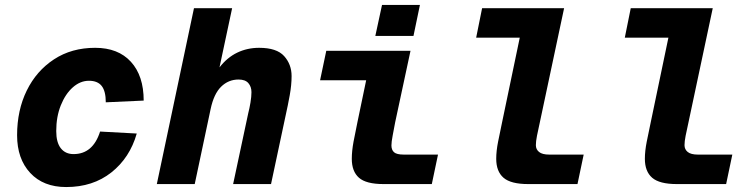

<svg xmlns="http://www.w3.org/2000/svg" viewBox="-20 -743 3040 775"><path d="M247 12Q155 12 102 -45Q49 -102 49 -197Q49 -298 88 -377.5Q127 -457 198 -503.5Q269 -550 364 -550Q457 -550 508.5 -493.5Q560 -437 560 -337L407 -330Q407 -375 390.5 -396Q374 -417 339 -417Q304 -417 274 -390.5Q244 -364 225.5 -318Q207 -272 207 -214Q207 -168 225.5 -144.5Q244 -121 277 -121Q355 -121 384 -212L532 -204Q504 -106 429.5 -47Q355 12 247 12Z M613 0 763 -710H917L866 -471Q897 -511 937.5 -530.5Q978 -550 1026 -550Q1097 -550 1127 -516.5Q1157 -483 1157 -436Q1157 -400 1149.5 -358.5Q1142 -317 1133 -277L1074 0H921L982 -286Q987 -305 991 -329Q995 -353 995 -371Q995 -393 982.5 -407.5Q970 -422 943 -422Q902 -422 872.5 -393Q843 -364 830 -302L766 0Z M1528 0Q1458 0 1429 -25.5Q1400 -51 1400 -102Q1400 -133 1407 -171Q1414 -209 1423 -251L1458 -419H1272L1297 -538H1637L1575 -249Q1570 -222 1565 -196Q1560 -170 1560 -156Q1560 -138 1570.5 -128.5Q1581 -119 1610 -119H1748L1723 0ZM1495 -598 1522 -723H1675L1649 -598Z M2112 0Q2042 0 2012.5 -25.5Q1983 -51 1983 -102Q1983 -133 1990.5 -171Q1998 -209 2007 -251L2078 -591H1902L1926 -710H2257L2159 -249Q2152 -218 2147.5 -195Q2143 -172 2143 -157Q2143 -140 2156 -129.5Q2169 -119 2197 -119H2336L2311 0Z M2712 0Q2642 0 2612.5 -25.5Q2583 -51 2583 -102Q2583 -133 2590.5 -171Q2598 -209 2607 -251L2678 -591H2502L2526 -710H2857L2759 -249Q2752 -218 2747.5 -195Q2743 -172 2743 -157Q2743 -140 2756 -129.5Q2769 -119 2797 -119H2936L2911 0Z"/></svg>

Font: Geist Mono ExtraBold
Style: Italic
Weight: 800
Italic angle: -12°
Monospace: yes
Designer: Basement.studio, Andrés Briganti, Mateo Zaragoza
Foundry: Basement.studio, Vercel, Andrés Briganti, Guido Ferreyra, Mateo Zaragoza
Version: Version 1.500; ttfautohint (v1.8.4.7-5d5b)